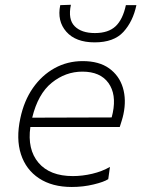

<svg xmlns="http://www.w3.org/2000/svg" viewBox="-20 -754 577 784"><path d="M273 9.5Q193 9.5 139.5 -25.8Q86 -61 65.5 -124.2Q45 -187.5 63 -271Q78 -342.5 114.5 -394.8Q151 -447 203.2 -475.8Q255.5 -504.5 317.5 -504.5Q384.5 -504.5 425.8 -474.8Q467 -445 481.8 -395.8Q496.5 -346.5 484 -287.5Q481.5 -275.5 477 -261Q472.5 -246.5 469 -235.5H104Q91 -144 137.2 -89.5Q183.5 -35 277.5 -35Q316.5 -35 356.8 -44.5Q397 -54 429 -72.5L422 -22.5Q404.5 -11 362 -0.8Q319.5 9.5 273 9.5ZM316.5 -461.5Q247.5 -461.5 191.2 -416Q135 -370.5 111.5 -273.5L436 -274.5Q438.5 -284.5 440.5 -293.5Q456 -369 422.8 -415.2Q389.5 -461.5 316.5 -461.5ZM366.5 -581Q289 -581 250.8 -624.5Q212.5 -668 226 -733L269.5 -734.5Q257 -675 284.8 -647Q312.5 -619 367.5 -619Q422.5 -619 452 -646.8Q481.5 -674.5 494 -733H537Q523 -666.5 484 -623.8Q445 -581 366.5 -581Z"/></svg>

Font: Commissioner ExtraLight
Style: Italic
Weight: 200
Italic angle: -12°
Designer: Kostas Bartsokas
Foundry: Kostas Bartsokas
Version: Version 1.000; ttfautohint (v1.8.3)